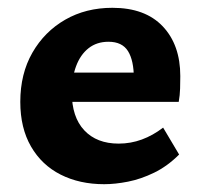

<svg xmlns="http://www.w3.org/2000/svg" viewBox="-20 -458 517 492"><path d="M247 14Q184 14 135.5 -10.5Q87 -35 59.5 -82.5Q32 -130 32 -197Q32 -269 63 -323Q94 -377 147 -407.5Q200 -438 268 -438Q352 -438 397 -390.5Q442 -343 442 -263Q442 -248 441.5 -231Q441 -214 438 -197H323V-257Q323 -303 308 -327Q293 -351 258 -351Q228 -351 207 -334.5Q186 -318 175 -288.5Q164 -259 164 -221Q164 -158 196 -124Q228 -90 284 -90Q315 -90 343.5 -100.5Q372 -111 398 -131L439 -62Q409 -32 375 -15.5Q341 1 308 7.5Q275 14 247 14ZM99 -197 115 -272H429V-197Z"/></svg>

Font: Ysabeau ExtraBold
Style: Regular
Weight: 800
Designer: Christian Thalmann (Catharsis Fonts)
Version: Version 2.002